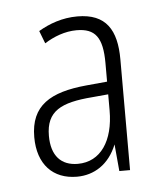

<svg xmlns="http://www.w3.org/2000/svg" viewBox="-35 -755 342 392"><g transform="rotate(-5 135.5 -559.0)"><path d="M137 -722C106 -722 79 -712 57 -699L67 -673C86 -685 109 -694 133 -694C171 -694 186 -675 186 -622V-584L143 -580C69 -573 28 -549 28 -484C28 -428 59 -396 108 -396C143 -396 174 -415 190 -455L195 -400H217V-627C217 -687 196 -722 137 -722ZM153 -555 186 -558V-525C186 -463 159 -422 112 -422C78 -422 58 -443 58 -484C58 -535 89 -550 153 -555Z"/></g></svg>

Font: Noto Sans Armenian ExtraCondensed ExtraLight
Style: Regular
Weight: 200
Width: 2
Designer: Monotype Design Team
Foundry: Monotype Imaging Inc.
Version: Version 2.008